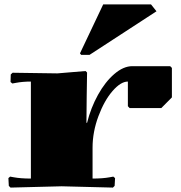

<svg xmlns="http://www.w3.org/2000/svg" viewBox="-20 -850 820 871"><path d="M386.2 -601.1H348.1L342.8 -607.9L448.2 -830.1H665L689.9 -798.8ZM120.1 -480Q83 -480 51.8 -474.1L36.1 -471.2L27.8 -478L28.8 -512.2L37.1 -520L240.2 -517.1L368.2 -527.8L375 -521Q374.5 -516.1 373.3 -413.3Q372.1 -310.5 372.1 -293H375Q392.1 -361.3 424.6 -419.9Q457 -478.5 498.5 -514.2Q540 -549.8 580.1 -549.8H752L759.8 -542V-408.2L711.9 -359.9H567.9L560.1 -368.2V-480Q527.8 -480 490.5 -437Q453.1 -394 426.5 -322.8Q399.9 -251.5 399.9 -180.2V-40Q446.8 -40 478 -45.9L494.1 -48.8L502 -42L500 -6.8L492.2 1L259.8 -4.9L27.8 1L20 -6.8L18.1 -42L25.9 -48.8L42 -45.9Q73.2 -40 120.1 -40Z"/></svg>

Font: Yokawerad
Style: Regular
Weight: 500
Designer: gluk
Foundry: gluk
Version: Version 0.79